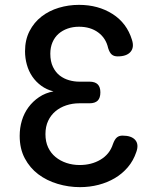

<svg xmlns="http://www.w3.org/2000/svg" viewBox="-20 -760 640 790"><path d="M523 -596Q533 -565 517 -546.5Q501 -528 464 -528Q449 -528 440 -535.5Q431 -543 425 -562Q416 -603 384 -626.5Q352 -650 305 -650Q280 -650 258.5 -642.5Q237 -635 221 -621Q205 -607 196 -586Q187 -565 187 -539Q187 -507 198 -484.5Q209 -462 226 -449Q243 -436 264 -430Q285 -424 306 -424H348Q371 -424 382 -413Q393 -402 393 -380Q393 -357 382 -346Q371 -335 348 -335H306Q278 -335 252.5 -326.5Q227 -318 208 -302Q189 -286 178 -262.5Q167 -239 167 -208Q167 -177 178 -153.5Q189 -130 208.5 -114Q228 -98 253.5 -89.5Q279 -81 308 -81Q332 -81 353.5 -86.5Q375 -92 393.5 -103Q412 -114 425 -130Q438 -146 445 -168Q452 -187 461 -194.5Q470 -202 484 -202Q521 -202 536.5 -184Q552 -166 541 -135Q529 -99 506 -72Q483 -45 452.5 -27Q422 -9 385.5 0.5Q349 10 309 10Q262 10 217 -3.5Q172 -17 137.5 -43Q103 -69 82 -108.5Q61 -148 61 -201Q61 -234 70 -264Q79 -294 97 -318.5Q115 -343 141 -360.5Q167 -378 200 -384Q172 -391 150 -407Q128 -423 113 -445Q98 -467 90.5 -494Q83 -521 83 -549Q83 -596 101.5 -632Q120 -668 151 -692Q182 -716 222 -728Q262 -740 305 -740Q384 -740 443 -702.5Q502 -665 523 -596Z"/></svg>

Font: Maple Mono NL Medium
Style: Regular
Weight: 500
Monospace: yes
Designer: subframe7536
Version: Version 7.000